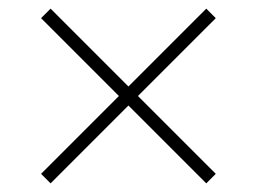

<svg xmlns="http://www.w3.org/2000/svg" viewBox="-20 -517 594 444"><path d="M97 -93 75 -115 255 -295 75 -475 97 -497 277 -317 457 -497 479 -475 299 -295 479 -115 457 -93 277 -273Z"/></svg>

Font: Heraclito Thin
Style: Regular
Weight: 100
Designer: Kostas Bartsokas (font) & Cristiano Sobral (main changes)
Foundry: Kostas Bartsokas (font) & Cristiano Sobral (main changes)
Version: Version 1.00;July 8, 2020;FontCreator 13.0.0.2655 64-bit